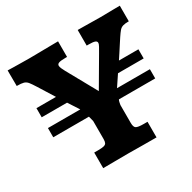

<svg xmlns="http://www.w3.org/2000/svg" viewBox="-145 -782 924 926"><g transform="rotate(-30 317.5 -319.5)"><path d="M173.8 0V-86.9H194.3Q216.8 -86.9 227.5 -89.6Q238.3 -92.3 241.9 -99.6Q245.6 -106.9 245.6 -120.6V-221.2L238.3 -249.5H39.6V-300.8H219.7L180.7 -360.8H39.6V-411.6H148.4L93.8 -499Q79.1 -522.5 70.1 -533.7Q61 -544.9 48.6 -548.3Q36.1 -551.8 10.7 -551.8Q10.7 -553.7 10.7 -566.4Q10.7 -579.1 10.5 -595.2Q10.3 -611.3 10.3 -624Q10.3 -636.7 10.3 -638.7Q19 -638.7 30.8 -638.2Q42.5 -637.7 65.2 -637.5Q87.9 -637.2 129.9 -636.7Q168.5 -637.2 195.1 -637.5Q221.7 -637.7 243.9 -638.2Q266.1 -638.7 291 -638.7V-551.8H281.7Q256.8 -551.8 245.8 -548.1Q234.9 -544.4 234.9 -534.7Q234.9 -528.3 238.8 -519.5Q242.7 -510.7 249.5 -498L341.3 -332.5L433.1 -489.3Q441.9 -504.4 448.7 -516.4Q455.6 -528.3 455.6 -536.1Q455.6 -544.4 445.6 -548.1Q435.5 -551.8 411.1 -551.8H400.4V-638.7Q418 -638.7 433.8 -638.4Q449.7 -638.2 470.9 -637.9Q492.2 -637.7 525.9 -637.2Q572.3 -638.2 594.5 -638.2Q616.7 -638.2 634.8 -638.7V-551.8Q612.8 -551.8 601.3 -548.1Q589.8 -544.4 581.5 -534.7Q573.2 -524.9 560.5 -505.9Q557.1 -501 544.7 -481.7Q532.2 -462.4 518.8 -441.7Q505.4 -420.9 499 -411.6H607.4V-360.8H464.4L424.3 -300.8H607.4V-249.5H405.3Q401.9 -244.6 399.9 -233.2Q397.9 -221.7 397.9 -221.7V-122.6Q397.9 -99.6 407.7 -93.3Q417.5 -86.9 450.2 -86.9H470.7V0Q434.1 0 399.4 -0.2Q364.7 -0.5 314.5 -1Q270 -1 238.5 -0.5Q207 0 173.8 0Z"/></g></svg>

Font: Kameron
Style: Regular
Weight: 400
Designer: Vernon Adams
Foundry: Vernon Adams
Version: Version 1.100